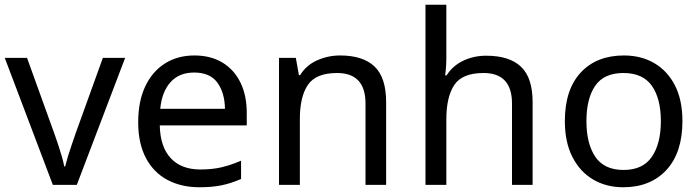

<svg xmlns="http://www.w3.org/2000/svg" viewBox="-20 -780 2953 810"><path d="M203 0 0 -536H94L208 -220Q216 -198 225 -171Q234 -144 241 -119.5Q248 -95 251 -78H255Q259 -95 266.5 -120Q274 -145 283.5 -172Q293 -199 300 -220L414 -536H508L304 0Z M800 -546Q869 -546 918.5 -516Q968 -486 994.5 -431.5Q1021 -377 1021 -304V-251H654Q656 -160 700.5 -112.5Q745 -65 825 -65Q876 -65 915.5 -74.5Q955 -84 997 -102V-25Q956 -7 916 1.5Q876 10 821 10Q745 10 686.5 -21Q628 -52 595.5 -113.5Q563 -175 563 -264Q563 -352 592.5 -415Q622 -478 675.5 -512Q729 -546 800 -546ZM799 -474Q736 -474 699.5 -433.5Q663 -393 656 -321H929Q928 -389 897 -431.5Q866 -474 799 -474Z M1415 -546Q1511 -546 1560 -499.5Q1609 -453 1609 -349V0H1522V-343Q1522 -472 1402 -472Q1313 -472 1279 -422Q1245 -372 1245 -278V0H1157V-536H1228L1241 -463H1246Q1272 -505 1318 -525.5Q1364 -546 1415 -546Z M1863 -537Q1863 -497 1858 -462H1864Q1890 -503 1934.5 -524Q1979 -545 2031 -545Q2129 -545 2178 -498.5Q2227 -452 2227 -349V0H2140V-343Q2140 -472 2020 -472Q1930 -472 1896.5 -421.5Q1863 -371 1863 -277V0H1775V-760H1863Z M2859 -269Q2859 -136 2791.5 -63Q2724 10 2609 10Q2538 10 2482.5 -22.5Q2427 -55 2395 -117.5Q2363 -180 2363 -269Q2363 -402 2430 -474Q2497 -546 2612 -546Q2685 -546 2740.5 -513.5Q2796 -481 2827.5 -419.5Q2859 -358 2859 -269ZM2454 -269Q2454 -174 2491.5 -118.5Q2529 -63 2611 -63Q2692 -63 2730 -118.5Q2768 -174 2768 -269Q2768 -364 2730 -418Q2692 -472 2610 -472Q2528 -472 2491 -418Q2454 -364 2454 -269Z"/></svg>

Font: Noto Sans Tai Le
Style: Regular
Weight: 400
Designer: Monotype Design Team
Foundry: Monotype Imaging Inc.
Version: Version 2.002; ttfautohint (v1.8.4.7-5d5b)